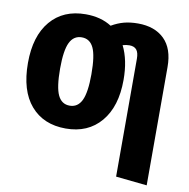

<svg xmlns="http://www.w3.org/2000/svg" viewBox="-84 -631 922 935"><g transform="rotate(10 377.0 -163.5)"><path d="M702 -364V221L548 205V-378Q548 -408 536.5 -422Q525 -436 501 -436Q486 -436 468 -431Q502 -363 502 -265Q502 -133 438.5 -58Q375 17 265 17Q155 17 92 -56Q29 -129 29 -266Q29 -399 92 -473.5Q155 -548 266 -548Q341 -548 394 -514Q425 -532 455.5 -540Q486 -548 524 -548Q607 -548 654.5 -501.5Q702 -455 702 -364ZM343 -265Q343 -357 324.5 -395.5Q306 -434 266 -434Q226 -434 207 -395Q188 -356 188 -266Q188 -174 206.5 -135Q225 -96 265 -96Q305 -96 324 -135.5Q343 -175 343 -265Z"/></g></svg>

Font: Fira Sans Condensed
Style: Bold
Weight: 700
Width: 3
Designer: bBox Type GmbH & Carrois Corporate GbR & Edenspiekermann AG
Foundry: bBox Type GmbH & Carrois Corporate GbR & Edenspiekermann AG
Version: Version 4.301